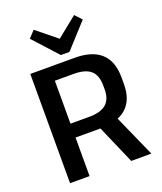

<svg xmlns="http://www.w3.org/2000/svg" viewBox="-168 -1049 973 1156"><g transform="rotate(-20 319.0 -471.5)"><path d="M78 -700H363Q474 -700 530.5 -648Q587 -596 587 -493V-449Q587 -349 530 -298Q473 -247 363 -247H197V-336H324Q397 -336 432 -366.5Q467 -397 467 -459V-484Q467 -550 432.5 -580.5Q398 -611 324 -611H175L203 -643V0H78ZM351 -274H477L599 0H470ZM487 -900 345 -744H290L148 -900L188 -943L351 -811H283L447 -943Z"/></g></svg>

Font: Pathway Extreme 28pt SemiBold
Style: Regular
Weight: 600
Designer: Eduardo Rodriguez Tunni
Foundry: Eduardo Rodriguez Tunni
Version: Version 1.001;gftools[0.9.26]